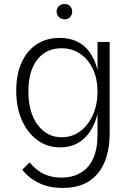

<svg xmlns="http://www.w3.org/2000/svg" viewBox="-20 -707 635 947"><path d="M290 220Q221 220 170.5 195Q120 170 90 130L126 94Q161 136 199.5 152.5Q238 169 281 169Q338 169 378.5 145Q419 121 440 74Q461 27 461 -43V-500H521V-52Q521 78 462 149Q403 220 290 220ZM277 20Q214 20 165 -15.5Q116 -51 88 -114Q60 -177 60 -260Q60 -340 86.5 -398.5Q113 -457 161 -488.5Q209 -520 274 -520Q372 -520 422.5 -449Q473 -378 473 -255Q473 -169 449 -107Q425 -45 381 -12.5Q337 20 277 20ZM284 -30Q336 -30 375.5 -59.5Q415 -89 438 -140Q461 -191 461 -254Q461 -318 438.5 -366Q416 -414 376 -441.5Q336 -469 283 -469Q207 -469 163.5 -412.5Q120 -356 120 -256Q120 -153 165.5 -91.5Q211 -30 284 -30ZM259 -650Q259 -659 263.5 -667.5Q268 -676 276.5 -681.5Q285 -687 298 -687Q318 -687 327 -675.5Q336 -664 336 -650Q336 -636 327 -624Q318 -612 298 -612Q285 -612 276.5 -618Q268 -624 263.5 -632.5Q259 -641 259 -650Z"/></svg>

Font: Moderustic Light
Style: Regular
Weight: 300
Designer: Tural Alisoy
Foundry: TAFT Foundry
Version: Version 2.120